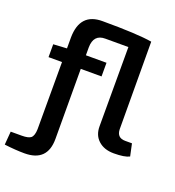

<svg xmlns="http://www.w3.org/2000/svg" viewBox="-190 -843 1059 1164"><g transform="rotate(20 339.5 -261.5)"><path d="M709 -5Q678 11 609 11Q546 11 509 -23Q472 -56 472 -114V-625H324Q248 -626 247 -541V-490H380V-402H246L247 50Q247 196 100 196Q43 196 -30 187L-23 101H48Q91 101 107 88Q124 73 125 31V-402H38V-485L125 -490V-561Q127 -720 272 -719Q497 -719 591 -703L593 -138Q595 -84 648 -84H692Z"/></g></svg>

Font: Taylor Sans Upright Semi Bold
Style: Regular
Weight: 600
Italic angle: -8°
Designer: Natanael Gama
Version: Version 1.001 September 8, 2015